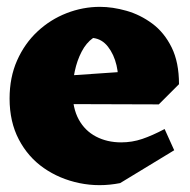

<svg xmlns="http://www.w3.org/2000/svg" viewBox="-20 -524 556 561"><path d="M331 11Q270 23 212 11Q154 -1 108 -33Q62 -65 35 -116.5Q8 -168 8 -236Q8 -298 30 -347.5Q52 -397 89.5 -432Q127 -467 174.5 -485.5Q222 -504 272 -504Q309 -504 349.5 -492.5Q390 -481 425 -455Q460 -429 481.5 -385.5Q503 -342 503 -278L323 -271Q328 -301 320.5 -333Q313 -365 295.5 -387.5Q278 -410 252 -413Q232 -399 218.5 -373Q205 -347 198.5 -316Q192 -285 192 -257Q192 -208 210 -175Q228 -142 260.5 -125Q293 -108 334 -108Q366 -108 395.5 -118Q425 -128 461 -147L489 -85ZM444 -219 134 -220 118 -299 395 -318 503 -278Z"/></svg>

Font: Eczar ExtraBold
Style: Regular
Weight: 800
Designer: Vaibhav Singh
Foundry: Rosetta Type Foundry
Version: Version 2.000